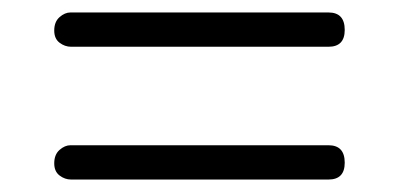

<svg xmlns="http://www.w3.org/2000/svg" viewBox="-20 -433 640 308"><path d="M533 -172Q533 -145 507 -145H94Q84 -145 75.5 -151.5Q67 -158 67 -171Q67 -185 75.5 -192.5Q84 -200 93 -200H507Q533 -200 533 -172ZM533 -385Q533 -358 507 -358H94Q84 -358 75.5 -364.5Q67 -371 67 -384Q67 -398 75.5 -405.5Q84 -413 93 -413H507Q533 -413 533 -385Z"/></svg>

Font: Agu Display Uzo
Style: Regular
Weight: 400
Designer: Oluwaseun Badejo
Version: Version 1.103